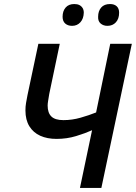

<svg xmlns="http://www.w3.org/2000/svg" viewBox="-20 -931 673 951"><path d="M436 -286Q403 -271 357 -257Q311 -243 260 -243Q214 -243 179.5 -258.5Q145 -274 125.5 -305.5Q106 -337 106 -384Q106 -404 109 -421Q112 -438 116 -459L170 -714H276L224 -466Q221 -447 218.5 -432.5Q216 -418 216 -408Q216 -372 234.5 -354Q253 -336 294 -336Q337 -336 379 -348Q421 -360 456 -374L526 -714H633L482 0H376ZM512 -803Q492 -803 478.5 -814.5Q465 -826 466 -848Q466 -876 481 -893.5Q496 -911 525 -911Q546 -911 558 -900Q570 -889 570 -868Q570 -838 554 -820.5Q538 -803 512 -803ZM337 -803Q316 -803 303 -814.5Q290 -826 290 -848Q290 -876 305 -893.5Q320 -911 348 -911Q363 -911 373 -906Q383 -901 389 -891.5Q395 -882 395 -868Q394 -838 378 -820.5Q362 -803 337 -803Z"/></svg>

Font: Noto Sans Display Medium
Style: Italic
Weight: 500
Italic angle: -12°
Designer: Monotype Design Team
Foundry: Monotype Imaging Inc.
Version: Version 2.003